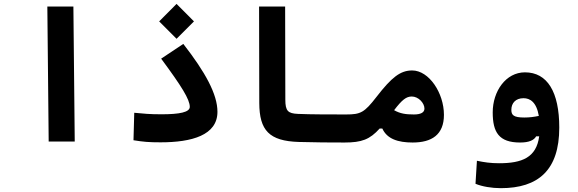

<svg xmlns="http://www.w3.org/2000/svg" viewBox="-20 -727 2970 986"><path d="M230 0H363.8L356.9 -693.4H223.1Z M804.7 3.9C965.3 3.9 1096.7 -32.7 1096.7 -152.8C1096.7 -243.2 1034.2 -356.4 921.4 -501.5L807.6 -425.8C913.1 -283.2 954.6 -216.3 954.6 -178.2C954.6 -150.4 901.4 -140.1 809.6 -140.1C747.6 -140.1 719.7 -143.1 669.4 -147.9L665.5 -6.8C717.3 1.5 744.1 3.9 804.7 3.9ZM886.7 -527.8 976.1 -617.2 886.7 -707 797.4 -617.2Z M1752 4.9C1780.3 4.9 1792 -30.3 1792 -63.5C1792 -106.9 1780.3 -139.2 1757.8 -139.2C1680.2 -139.2 1575.2 -139.2 1509.8 -142.1C1459 -144.5 1445.3 -156.7 1445.3 -215.3L1444.3 -693.4H1310.5L1311.5 -198.2C1312 -57.1 1362.8 -2.9 1513.7 2C1585.4 4.4 1685.5 4.9 1752 4.9Z M1749 4.9C1837.9 4.9 1878.9 -10.7 1929.7 -66.9H1943.4C1967.8 -13.2 2024.4 4.9 2099.1 4.9C2197.3 4.9 2259.8 -35.2 2259.8 -137.2C2259.8 -249.5 2183.1 -365.2 2096.7 -365.2C2036.1 -365.2 1991.7 -330.6 1913.1 -229C1851.1 -148.9 1832 -139.2 1757.8 -139.2C1734.9 -139.2 1723.6 -98.1 1723.6 -65.9C1723.6 -22.5 1731.4 4.9 1749 4.9ZM2003.9 -161.1C2044.9 -214.8 2066.4 -231.4 2094.7 -231.4C2128.9 -231.4 2159.7 -197.8 2159.7 -169.4C2159.7 -149.4 2141.1 -139.2 2105.5 -139.2C2063.5 -139.2 2034.7 -143.6 2003.9 -161.1Z M2551.8 239.3C2744.1 239.3 2852.1 147 2852.1 -71.8C2852.1 -254.9 2791 -355.5 2675.8 -355.5C2577.6 -355.5 2510.3 -258.3 2510.3 -149.9C2510.3 -47.9 2542 4.9 2650.9 4.9C2697.8 4.9 2722.2 -7.3 2733.4 -26.9H2749C2734.4 82 2661.1 111.3 2543 111.3C2499 111.3 2467.3 106.4 2429.2 98.6L2421.9 216.8C2455.6 231 2505.4 239.3 2551.8 239.3ZM2747.1 -131.8C2721.7 -126.5 2699.2 -123.5 2672.4 -123.5C2616.2 -123.5 2606 -136.7 2606 -163.1C2606 -197.8 2628.4 -222.7 2668.5 -222.7C2701.2 -222.7 2734.9 -203.6 2747.1 -131.8Z"/></svg>

Font: CaskaydiaCove Nerd Font
Style: Bold
Weight: 700
Designer: Aaron Bell
Foundry: Saja Typeworks
Version: Version 2111.1;Nerd Fonts 2.3.0